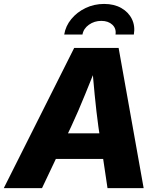

<svg xmlns="http://www.w3.org/2000/svg" viewBox="-46 -976 829 996"><path d="M-26.4 0 338.9 -727.5H569.3L699.2 0H511.7L464.4 -318.4Q453.6 -397 445.1 -485.1Q436.5 -573.2 429.2 -669.4H469.7Q431.2 -574.2 395.5 -486.1Q359.9 -397.9 322.8 -318.4L171.9 0ZM165 -151.4 187 -284.2H580.1L558.1 -151.4ZM494.1 -955.6Q545.9 -955.6 583.3 -934.3Q620.6 -913.1 638.2 -877.2Q655.8 -841.3 648.4 -796.9H553.2Q558.1 -827.6 536.9 -847.7Q515.6 -867.7 479.5 -867.7Q443.4 -867.7 415.3 -847.7Q387.2 -827.6 381.8 -796.9H287.1Q294.4 -841.3 324 -877.2Q353.5 -913.1 397.9 -934.3Q442.4 -955.6 494.1 -955.6Z"/></svg>

Font: Inter 18pt ExtraBold
Style: Italic
Weight: 800
Italic angle: -9.3988°
Designer: Rasmus Andersson
Foundry: rsms
Version: Version 4.001;git-66647c0bb